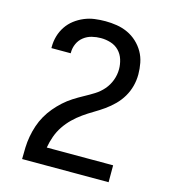

<svg xmlns="http://www.w3.org/2000/svg" viewBox="-110 -832 821 922"><g transform="rotate(15 300.0 -371.5)"><path d="M85 0V-1Q85 -29 86 -57.5Q87 -86 92 -113.5Q97 -141 106 -168Q115 -195 129 -219.5Q143 -244 161 -265.5Q179 -287 200 -306Q221 -325 244.5 -340Q268 -355 293 -368.5Q318 -382 342 -397Q366 -412 384.5 -433.5Q403 -455 413 -482Q423 -509 423 -537Q423 -561 415.5 -585Q408 -609 391 -626.5Q374 -644 350 -651.5Q326 -659 301 -659Q278 -659 256 -653.5Q234 -648 216 -634Q198 -620 188.5 -599Q179 -578 179 -555V-551H83V-558Q83 -585 90.5 -611Q98 -637 113 -659.5Q128 -682 149.5 -698.5Q171 -715 196 -725.5Q221 -736 247.5 -739.5Q274 -743 301 -743Q329 -743 357.5 -738.5Q386 -734 412 -722Q438 -710 459 -690.5Q480 -671 494 -646.5Q508 -622 513.5 -593.5Q519 -565 519 -537Q519 -507 511.5 -478.5Q504 -450 489 -424.5Q474 -399 453 -378Q432 -357 408 -340Q384 -323 358.5 -308Q333 -293 309 -276Q285 -259 264 -238.5Q243 -218 226.5 -193.5Q210 -169 200 -141Q190 -113 185 -84H515V0Z"/></g></svg>

Font: Iosevka Fixed Curly Md Ex
Style: Regular
Weight: 500
Width: 7
Monospace: yes
Designer: Belleve Invis
Foundry: Belleve Invis
Version: Version 30.1.2